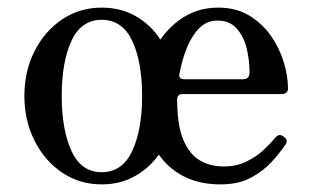

<svg xmlns="http://www.w3.org/2000/svg" viewBox="-20 -472 813 504"><path d="M247 12Q189 12 143 -19Q97 -50 70.5 -103Q44 -156 44 -220Q44 -285 70.5 -337.5Q97 -390 143 -421Q189 -452 247 -452Q297 -452 336.5 -429.5Q376 -407 401 -368Q427 -406 465.5 -429Q504 -452 553 -452Q600 -452 634.5 -431Q669 -410 691.5 -377.5Q714 -345 725 -308.5Q736 -272 736 -240Q736 -225 718 -225H459Q445 -225 445 -211Q445 -144 461 -105.5Q477 -67 504.5 -51Q532 -35 567 -35Q600 -35 626 -47.5Q652 -60 671 -77.5Q690 -95 701 -109Q708 -117 713.5 -117.5Q719 -118 725 -113Q738 -104 729 -92Q715 -71 693 -47Q671 -23 638.5 -5.5Q606 12 559 12Q504 12 463.5 -8.5Q423 -29 397 -66Q371 -30 333 -9Q295 12 247 12ZM247 -20Q301 -20 327 -75.5Q353 -131 353 -220Q353 -310 327 -365Q301 -420 247 -420Q193 -420 167.5 -364.5Q142 -309 142 -220Q142 -132 167.5 -76Q193 -20 247 -20ZM464 -264H618Q635 -264 635 -282Q635 -314 627.5 -345Q620 -376 601.5 -397Q583 -418 551 -418Q523 -418 503.5 -398.5Q484 -379 471 -347.5Q458 -316 451 -278Q448 -264 464 -264Z"/></svg>

Font: Zen Old Mincho Medium
Style: Regular
Weight: 500
Designer: Yoshimichi Ohira
Foundry: Positype
Version: Version 1.500